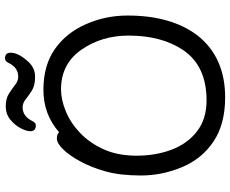

<svg xmlns="http://www.w3.org/2000/svg" viewBox="-98 -818 940 785"><g transform="rotate(-90 372.5 -426.0)"><path d="M354 -52Q495 -52 560 -148Q619 -236 619 -371Q619 -481 561 -564Q503 -647 399 -647Q357 -647 309.5 -627.5Q262 -608 221 -569Q180 -530 154 -472.5Q128 -415 128 -338Q128 -260 152.5 -195Q177 -130 227.5 -91Q278 -52 354 -52ZM366 24Q257 24 186 -23.5Q115 -71 81 -152.5Q47 -234 47 -320Q47 -405 63.5 -464Q80 -523 104.5 -568Q129 -613 154 -638.5Q179 -664 198 -664Q216 -664 224 -655Q297 -719 397 -719Q497 -719 563.5 -672.5Q630 -626 665.5 -545.5Q701 -465 701 -375Q701 -198 621 -91Q532 24 366 24ZM252 -750Q228 -750 228 -773Q228 -788 240 -811.5Q252 -835 275 -854Q298 -873 330 -873Q362 -873 382.5 -859.5Q403 -846 418.5 -834Q434 -822 451 -822Q488 -822 507 -861Q514 -876 526 -876Q549 -876 549 -853Q549 -822 514 -783Q488 -753 451 -753Q415 -753 394.5 -766Q374 -779 358.5 -791.5Q343 -804 326 -804Q289 -804 270 -765Q263 -750 252 -750Z"/></g></svg>

Font: LXGW WenKai Lite
Style: Bold
Weight: 700
Designer: LXGW / Fontworks Inc.
Foundry: LXGW / Fontworks Inc.
Version: Version 1.330;April 28, 2024